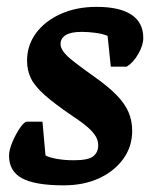

<svg xmlns="http://www.w3.org/2000/svg" viewBox="-20 -534 456 565"><path d="M167.7 11.4Q83.3 11.4 45 -9.3Q6.6 -29.9 6.6 -75.9Q6.6 -92.6 16.6 -116.2Q26.6 -139.8 39 -157.9Q51.5 -176 59.1 -176H105L113.8 -77.2Q120.5 -71.6 144.6 -67Q168.6 -62.4 197 -62.4Q239.9 -62.4 254.4 -74.1Q269 -85.7 269 -106.4Q269 -119.5 262.4 -131.6Q255.9 -143.6 239.1 -158.7Q222.2 -173.7 189.6 -195.2Q139.1 -229.7 110.6 -255.1Q82.1 -280.5 70.8 -303.9Q59.6 -327.4 59.6 -355.3Q59.6 -400.7 85.9 -436.4Q112.3 -472.1 158.5 -492.9Q204.8 -513.8 264.1 -513.8Q332.2 -513.8 366.9 -490.7Q401.6 -467.6 401.6 -422.3Q401.6 -400.9 387.2 -375.7Q372.9 -350.5 352.9 -337.8H306.1L296.6 -428.4Q283.4 -434.2 262 -437.2Q240.6 -440.2 220.3 -440.2Q188.5 -440.2 173.3 -430.7Q158.2 -421.2 158.2 -404.3Q158.2 -393.7 166.9 -381.7Q175.6 -369.7 196.9 -353Q218.2 -336.2 255 -310Q299 -279.2 323.5 -253.8Q348 -228.4 358.5 -203.3Q369 -178.3 369 -149Q369 -102.9 343 -66.7Q316.9 -30.4 271.7 -9.5Q226.4 11.4 167.7 11.4Z"/></svg>

Font: Faustina Light
Style: Italic
Weight: 300
Italic angle: -8°
Designer: Alfonso Garcia
Foundry: http://www.omnibus-type.com
Version: Version 1.200